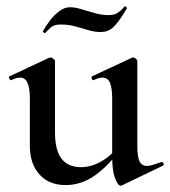

<svg xmlns="http://www.w3.org/2000/svg" viewBox="-20 -578 541 611"><path d="M189 11Q136 11 105.5 -23Q75 -57 75 -114V-263Q75 -298 67.5 -314.5Q60 -331 44 -331Q32 -331 16 -323Q12 -322 9.5 -328Q7 -334 10 -335L136 -394Q139 -395 141 -395Q145 -395 150 -391Q155 -387 155 -384V-157Q155 -101 175.5 -73.5Q196 -46 238 -46Q270 -46 302.5 -64.5Q335 -83 356 -113L362 -101Q324 -49 281 -19Q238 11 189 11ZM417 -384V-113Q417 -79 424 -64.5Q431 -50 448 -50Q456 -50 467 -53.5Q478 -57 493 -62Q497 -64 500 -58.5Q503 -53 499 -51L368 12Q366 13 364 13Q355 13 346 -11Q337 -35 337 -79V-263Q337 -298 330 -314.5Q323 -331 306 -331Q294 -331 278 -323Q274 -322 272 -328Q270 -334 273 -335L399 -394Q401 -395 403 -395Q408 -395 412.5 -391Q417 -387 417 -384ZM326 -530Q343 -530 353.5 -536.5Q364 -543 376 -557Q378 -559 381.5 -556Q385 -553 383 -550Q356 -505 339.5 -490.5Q323 -476 301 -476Q282 -476 261.5 -482Q241 -488 219.5 -494Q198 -500 174 -500Q153 -500 144 -492.5Q135 -485 124 -473Q122 -472 118.5 -475Q115 -478 117 -480Q125 -494 138 -511.5Q151 -529 168 -542Q185 -555 203 -555Q218 -555 238 -549Q258 -543 280.5 -536.5Q303 -530 326 -530Z"/></svg>

Font: Cormorant Light SemiBold
Style: Regular
Weight: 600
Version: Version 4.000